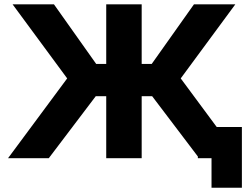

<svg xmlns="http://www.w3.org/2000/svg" viewBox="-20 -730 1153 886"><path d="M980 -144H1096.2V136.2H956.1V0H893.1V-7.8L682.1 -286.1H633.8V0H470.2V-286.1H421.9L205.1 0H17.1L290 -368.2L38.1 -710H229L423.8 -435.1H470.2V-710H633.8V-435.1H680.2L875 -710H1065.9L814 -368.2Z"/></svg>

Font: Rawline ExtraBold
Style: Regular
Weight: 800
Designer: Matt McInerney, Pablo Impallari, Rodrigo Fuenzalida
Foundry: Matt McInerney, Pablo Impallari, Rodrigo Fuenzalida
Version: Version 4.020;PS 004.020;hotconv 1.0.88;makeotf.lib2.5.64775